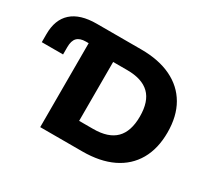

<svg xmlns="http://www.w3.org/2000/svg" viewBox="-139 -927 1245 1149"><g transform="rotate(30 484.0 -352.5)"><path d="M246 0V-580H227Q186 -580 166.5 -560Q147 -540 147 -496V-445H0V-501Q0 -601 58 -653Q116 -705 230 -705H537Q659 -705 745 -663.5Q831 -622 876.5 -543.5Q922 -465 922 -353Q922 -241 876.5 -162Q831 -83 745 -41.5Q659 0 537 0ZM429 -149H526Q630 -149 680.5 -199.5Q731 -250 731 -353Q731 -457 680 -506.5Q629 -556 526 -556H429Z"/></g></svg>

Font: Nunito Sans 12pt ExtraLight 12pt Black
Style: Regular
Weight: 900
Version: Version 3.101;gftools[0.9.27]